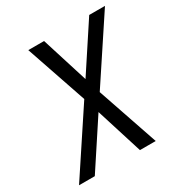

<svg xmlns="http://www.w3.org/2000/svg" viewBox="-171 -863 942 991"><g transform="rotate(-30 300.0 -367.5)"><path d="M15 0 261 -372 137 -735H231L318 -458L500 -735H594L348 -363L472 0H378L291 -277L109 0Z"/></g></svg>

Font: Iosevka SS04 Extended
Style: Italic
Weight: 400
Width: 7
Italic angle: -9°
Monospace: yes
Designer: Belleve Invis
Foundry: Belleve Invis
Version: Version 19.0.0; ttfautohint (v1.8.4)